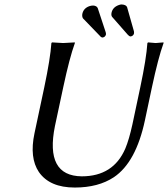

<svg xmlns="http://www.w3.org/2000/svg" viewBox="-20 -840 761 870"><path d="M353 -776.9Q358.4 -802.7 384.8 -812Q393.1 -814.9 402.3 -814.9Q418 -814 422.9 -803.2L459 -693.8Q460.9 -686.5 460 -683.1Q456.5 -671.4 444.3 -669.9Q439.5 -670.9 437 -672.9L356 -756.8Q351.1 -764.6 353 -776.9ZM485.4 -782.2Q490.7 -807.6 519 -817.4Q525.9 -819.8 531.2 -819.8Q550.8 -818.8 555.7 -808.1L586.9 -698.2Q587.9 -693.4 586.9 -687Q583 -676.3 571.3 -674.8Q564.9 -675.8 559.1 -682.6L488.3 -763.2Q482.9 -770 485.4 -782.2ZM615.7 -444.8Q643.1 -574.2 647.9 -645L650.9 -647.9Q652.8 -647.9 685.1 -645L720.7 -647.9L721.2 -645Q696.8 -577.6 668.5 -444.8L636.7 -294.9Q596.2 -104.5 496.1 -37.1Q425.3 9.8 318.8 9.8Q205.1 9.8 156.2 -60.5Q112.8 -125 136.2 -235.8L180.7 -444.8Q208 -574.2 212.9 -645L215.8 -647.9Q217.8 -647.9 266.1 -645L318.8 -647.9L319.3 -645Q294.9 -577.6 266.6 -444.8L229 -269Q183.1 -42.5 350.6 -41Q493.7 -41 547.9 -167Q564.9 -207.5 580.1 -276.9Z"/></svg>

Font: Linux Biolinum Capitals O
Style: Italic Samll Caps
Weight: 400
Italic angle: -12°
Designer: Philipp H. Poll
Foundry: Philipp H. Poll
Version: Version 0.6.2